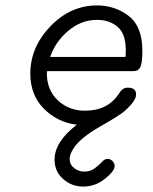

<svg xmlns="http://www.w3.org/2000/svg" viewBox="-20 -457 565 708"><path d="M91.8 -185.1Q91.8 -283.2 166 -360.1Q240.2 -437 337.9 -437Q403.8 -437 454.3 -398.4Q504.9 -359.9 504.9 -270Q504.9 -227.1 498 -210.9Q491.2 -194.8 472.2 -194.8H153.8Q153.8 -193.8 153.3 -190.9Q152.8 -188 152.8 -187Q152.8 -125 193.4 -86.9Q233.9 -48.8 293 -48.8Q378.9 -48.8 419.9 -113.8Q432.1 -133.8 451.2 -133.8Q481.9 -133.8 481.9 -108.9Q481.9 -85 439.9 -47.9Q421.9 -31.7 349.4 9.5Q276.9 50.8 252 88.9Q236.8 111.8 236.8 128.9Q236.8 149.9 253.4 162.8Q270 175.8 291 175.8Q313 175.8 329.1 163.8Q345.2 151.9 355.7 140.4Q366.2 128.9 376 128.9Q387.2 128.9 395 137Q402.8 145 402.8 154.8Q402.8 173.8 366.9 202.4Q331.1 231 287.1 231Q244.1 231 212.6 202.9Q181.2 174.8 181.2 131.8Q181.2 65.9 263.2 2.9Q191.4 -5.9 141.6 -56.4Q91.8 -106.9 91.8 -185.1ZM165 -247.1H442.9Q443.8 -255.9 443.8 -272Q443.8 -333 413.3 -358.4Q382.8 -383.8 337.9 -383.8Q279.8 -383.8 231.9 -343.5Q184.1 -303.2 165 -247.1Z"/></svg>

Font: CMU Typewriter Text
Style: LightOblique
Weight: 200
Italic angle: -9.46001°
Version: Version 0.7.0